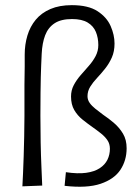

<svg xmlns="http://www.w3.org/2000/svg" viewBox="-20 -721 530 746"><path d="M67 3Q68 -18 69.5 -48Q71 -78 72 -114Q73 -150 74 -190Q75 -230 75 -270Q75 -314 75 -342.5Q75 -371 75 -391Q75 -411 75.5 -427.5Q76 -444 76 -463Q76 -482 76 -509Q76 -548 86.5 -583Q97 -618 119 -644.5Q141 -671 176 -686Q211 -701 259 -701Q323 -701 359 -677.5Q395 -654 410 -619.5Q425 -585 425 -552Q425 -521 414.5 -497.5Q404 -474 388.5 -454.5Q373 -435 357 -418Q341 -401 330.5 -384Q320 -367 320 -347Q320 -333 328.5 -321Q337 -309 351 -298Q365 -287 381 -275Q402 -261 423 -243Q444 -225 458 -201.5Q472 -178 472 -145Q472 -98 448 -61.5Q424 -25 371 -7Q318 11 231 1L236 -52Q282 -45 314.5 -49.5Q347 -54 367.5 -67.5Q388 -81 397.5 -100.5Q407 -120 407 -143Q407 -162 397.5 -176Q388 -190 373 -202Q358 -214 341 -226Q321 -240 301 -256Q281 -272 268.5 -293.5Q256 -315 256 -346Q256 -370 266.5 -390Q277 -410 293 -428.5Q309 -447 325 -465Q341 -483 351.5 -503Q362 -523 362 -546Q362 -574 352.5 -597Q343 -620 320.5 -633.5Q298 -647 260 -647Q217 -647 192 -630.5Q167 -614 155.5 -584Q144 -554 142 -512Q141 -488 140 -467Q139 -446 138.5 -421.5Q138 -397 137.5 -361Q137 -325 137 -271Q137 -219 138 -167Q139 -115 141 -71.5Q143 -28 144 0Z"/></svg>

Font: Truculenta
Style: Regular
Weight: 400
Designer: Ivan Castro, Eva Sanz & Omnibus-Type Team
Foundry: Omnibus-Type
Version: Version 1.002